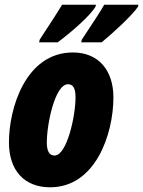

<svg xmlns="http://www.w3.org/2000/svg" viewBox="-20 -786 608 816"><path d="M328 -618 325 -606H412C463 -648 541 -720 567 -758L568 -766H423C409 -741 376 -690 328 -618ZM149 -618 146 -606H225C287 -652 365 -721 386 -758L388 -766H244C230 -742 197 -691 149 -618ZM193 10C386 10 462 -216 462 -372C462 -488 398 -563 290 -563C89 -563 18 -326 18 -181C18 -62 83 10 193 10ZM212 -125C189 -125 179 -145 179 -180C179 -261 214 -428 269 -428C292 -428 301 -409 301 -372C301 -292 264 -125 212 -125Z"/></svg>

Font: Noto Sans ExtraCondensed Black
Style: Italic
Weight: 900
Width: 2
Italic angle: -12°
Designer: Monotype Design Team
Foundry: Monotype Imaging Inc.
Version: Version 2.013